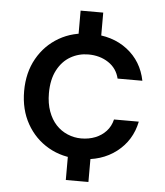

<svg xmlns="http://www.w3.org/2000/svg" viewBox="-51 -646 683 795"><g transform="rotate(5 290.5 -248.0)"><path d="M252 104V-49H346V104ZM252 -447V-600H346V-447ZM301 12Q228 12 171 -21Q114 -54 81 -112.5Q48 -171 48 -248Q48 -325 81 -383.5Q114 -442 171 -475Q228 -508 301 -508Q393 -508 454.5 -460.5Q516 -413 532 -333H429Q419 -375 383.5 -398.5Q348 -422 300 -422Q260 -422 226 -402.5Q192 -383 171.5 -344Q151 -305 151 -248Q151 -206 163 -173Q175 -140 195.5 -118Q216 -96 243.5 -84.5Q271 -73 300 -73Q332 -73 358.5 -83.5Q385 -94 403.5 -114Q422 -134 429 -163H532Q516 -84 454 -36Q392 12 301 12Z"/></g></svg>

Font: DM Sans 24pt Medium
Style: Regular
Weight: 500
Designer: Colophon Foundry, Jonny Pinhorn
Foundry: Colophon Foundry
Version: Version 4.004;gftools[0.9.30]